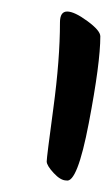

<svg xmlns="http://www.w3.org/2000/svg" viewBox="-20 -866 194 333"><path d="M84 -827Q84 -846 96.5 -846Q109 -846 131.5 -829.5Q154 -813 154 -803Q154 -757 134 -652.5Q114 -548 95 -553Q85 -553 73 -566Q61 -579 61 -586Q61 -593 72.5 -678Q84 -763 84 -827Z"/></svg>

Font: Kalam
Style: Regular
Weight: 400
Designer: Lipi Raval (Devanagari and Latin), Jonny Pinhorn (Latin)
Foundry: Indian Type Foundry
Version: Version 2.001;PS 1.0;hotconv 1.0.79;makeotf.lib2.5.61930; tt